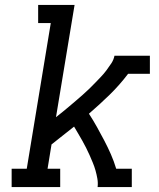

<svg xmlns="http://www.w3.org/2000/svg" viewBox="-20 -755 640 775"><path d="M27 0V-74H88L185 -662H134V-735H281L206 -282Q220 -293 233.5 -304Q247 -315 260 -326Q273 -337 286.5 -348.5Q300 -360 313 -371.5Q326 -383 338.5 -395Q351 -407 363 -419.5Q375 -432 387 -444.5Q399 -457 409.5 -471Q420 -485 429.5 -499.5Q439 -514 442 -530H585V-457H497Q463 -412 422.5 -372.5Q382 -333 339 -296Q356 -270 371 -243Q386 -216 400.5 -188.5Q415 -161 427.5 -132.5Q440 -104 449 -74H512V0H374Q376 -17 373 -34Q370 -51 365.5 -67Q361 -83 354.5 -98.5Q348 -114 341.5 -129Q335 -144 327.5 -158.5Q320 -173 312 -187.5Q304 -202 295.5 -216Q287 -230 279 -244Q256 -226 233.5 -208Q211 -190 188 -172L172 -74H223V0Z"/></svg>

Font: Iosevka Curly Slab ExObl
Style: Regular
Weight: 400
Width: 7
Italic angle: -9°
Monospace: yes
Designer: Belleve Invis
Foundry: Belleve Invis
Version: Version 11.1.0; ttfautohint (v1.8.3)